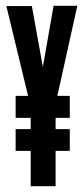

<svg xmlns="http://www.w3.org/2000/svg" viewBox="-20 -643 290 663"><path d="M172 0H86V-122H34V-197H86V-236H34V-312H77L2 -622H90L128 -412L165 -623H247L178 -312H221V-236H172V-197H221V-122H172Z"/></svg>

Font: Inconsolata UltraCondensed Black
Style: Regular
Weight: 900
Width: 1
Monospace: yes
Designer: Raph Levien, Cyreal, Brenton Simpson
Foundry: Raph Levien, Cyreal, Google
Version: Version 3.001; ttfautohint (v1.8.2.53-6de2)